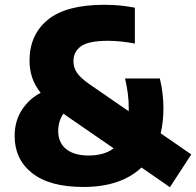

<svg xmlns="http://www.w3.org/2000/svg" viewBox="-20 -770 817 800"><path d="M328 9Q186.5 9 113.8 -48.8Q41 -106.5 41 -203Q41 -266.5 71.8 -313Q102.5 -359.5 149.5 -383Q123.5 -416.5 113.2 -449.2Q103 -482 103 -517Q103 -625.5 179.5 -687.8Q256 -750 414 -750Q450.5 -750 482 -746.8Q513.5 -743.5 542 -738V-588.5Q517 -593.5 486.8 -596.8Q456.5 -600 429.5 -600Q349 -600 317.5 -577.2Q286 -554.5 286 -515.5Q286 -489 299.8 -468.2Q313.5 -447.5 346.5 -423.5L516 -306.5Q516.5 -312.5 516.5 -319Q516.5 -379 501 -443H646Q653.5 -412.5 657.2 -380.5Q661 -348.5 661 -320.5Q661 -263 649.5 -214.5L777 -126.5L688 10L569.5 -72Q483 9 328 9ZM222.5 -224Q222.5 -175.5 255.8 -148.8Q289 -122 349.5 -122Q379.5 -122 406 -129Q432.5 -136 453.5 -152L257.5 -287Q250.5 -292 244.5 -296.5Q222.5 -265.5 222.5 -224Z"/></svg>

Font: Encode Sans SmCnd XBd
Style: Regular
Weight: 800
Width: 4
Designer: Multiple Designers
Foundry: Impallari Type
Version: Version 3.002; ttfautohint (v1.8.3) -l 8 -r 50 -G 200 -x 14 